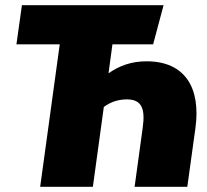

<svg xmlns="http://www.w3.org/2000/svg" viewBox="-20 -716 794 736"><path d="M542 -481C485 -481 439 -465 396 -435L411 -546H567L607 -696H64L43 -546H209L134 0H336L378 -306C401 -323 430 -335 466 -335C521 -335 538 -303 527 -226L496 0H698L729 -224C751 -382 687 -481 542 -481Z"/></svg>

Font: Fira Sans Heavy
Style: Italic
Weight: 900
Italic angle: -8°
Designer: bBox Type GmbH & Carrois Corporate GbR & Edenspiekermann AG
Foundry: bBox Type GmbH & Carrois Corporate GbR & Edenspiekermann AG
Version: Version 4.301;PS 004.301;hotconv 1.0.88;makeotf.lib2.5.64775